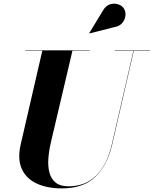

<svg xmlns="http://www.w3.org/2000/svg" viewBox="-20 -1029 851 1064"><path d="M615 -879 474.5 -843.5 474 -844.5 551.5 -972Q567 -998.5 590 -1005.2Q613 -1012 634.2 -1005.2Q655.5 -998.5 665.5 -983.5Q677.5 -965.5 675.2 -943Q673 -920.5 657.8 -902Q642.5 -883.5 615 -879ZM120 -750H477V-748H381.5L262 -240Q251 -193 248 -149.5Q245 -106 254.2 -71.5Q263.5 -37 288.8 -16.8Q314 3.5 359.5 3.5Q452.5 3.5 513 -55.8Q573.5 -115 600 -230L719.5 -748H616V-750H811V-748H721.5L602 -230Q575 -112.5 508.2 -48.8Q441.5 15 323 15Q241.5 15 183.2 -12Q125 -39 100.5 -93.5Q76 -148 95 -230L214.5 -748H120Z"/></svg>

Font: Bodoni* 96
Style: Bold Italic
Weight: 700
Italic angle: -13°
Version: Version 2.2